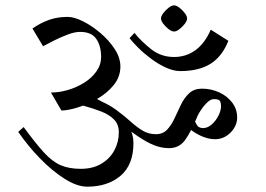

<svg xmlns="http://www.w3.org/2000/svg" viewBox="-20 -722 1003 725"><path d="M293.9 -323.2 344.7 -349.1Q356.4 -343.3 379.2 -329.1Q401.9 -314.9 426 -293.2Q450.2 -271.5 467 -243.4Q483.9 -215.3 483.9 -182.1Q483.9 -99.6 435.3 -58.3Q386.7 -17.1 309.6 -17.1Q271 -17.1 223.9 -46.9Q176.8 -76.7 130.6 -124.3Q84.5 -171.9 48.8 -224.1L69.3 -242.2Q113.8 -181.6 145 -147.2Q176.3 -112.8 208 -98.6Q239.7 -84.5 285.2 -84.5Q330.6 -84.5 362.8 -103.8Q395 -123 411.9 -154.5Q428.7 -186 428.7 -222.2Q428.7 -252.4 410.6 -270.8Q392.6 -289.1 362.1 -301Q331.5 -313 293.9 -323.2ZM142.6 -547.4 102.5 -614.3Q133.3 -635.7 165.3 -647Q197.3 -658.2 235.8 -658.2Q259.8 -658.2 293.2 -641.6Q326.7 -625 359.1 -597.4Q391.6 -569.8 413.1 -536.9Q434.6 -503.9 434.6 -471.2Q434.6 -431.6 409.2 -400.6Q383.8 -369.6 346.7 -348.4Q309.6 -327.1 272.5 -315.9Q235.4 -304.7 211.9 -304.7L172.4 -372.6Q203.6 -372.6 236.8 -382.3Q270 -392.1 298.3 -409.9Q326.7 -427.7 344.2 -452.6Q361.8 -477.5 361.8 -507.3Q361.8 -547.9 343.8 -574.7Q325.7 -601.6 282.2 -601.6Q262.7 -601.6 236.3 -591.8Q210 -582 184.6 -569.3Q159.2 -556.6 142.6 -547.4ZM413.1 -270.5 340.3 -348.6Q386.7 -330.6 417.7 -307.9Q448.7 -285.2 472.2 -263.9Q495.6 -242.7 518.1 -229Q540.5 -215.3 568.8 -215.3Q595.2 -215.3 611.3 -232.7Q627.4 -250 639.2 -275.6Q650.9 -301.3 663.3 -326.9Q675.8 -352.5 694.3 -369.9Q712.9 -387.2 742.7 -387.2Q777.3 -387.2 807.6 -373.3Q837.9 -359.4 856.7 -334.7Q875.5 -310.1 875.5 -278.3Q875.5 -246.6 850.6 -221.4Q825.7 -196.3 791.5 -196.3Q764.6 -196.3 734.4 -210.9Q704.1 -225.6 681.6 -249Q659.2 -272.5 655.8 -298.3L710 -285.6Q712.4 -270.5 718.3 -259.3Q724.1 -248 727.5 -244.6Q729.5 -242.7 734.9 -240.5Q740.2 -238.3 746.1 -238.3Q764.2 -238.3 779.5 -252Q794.9 -265.6 804.7 -284.9Q814.5 -304.2 814.5 -320.3Q814.5 -335.9 809.6 -341.8Q804.7 -347.7 787.6 -347.7Q775.4 -347.7 762.5 -335.2Q749.5 -322.8 740 -308.3Q730.5 -293.9 727.5 -287.6Q700.7 -222.7 678.5 -192.6Q656.2 -162.6 618.7 -162.6Q589.8 -162.6 562 -173.6Q534.2 -184.6 499.3 -208.3Q464.4 -231.9 413.1 -270.5ZM587.9 -652.3Q587.9 -661.1 596.7 -672.6Q605.5 -684.1 616.9 -692.9Q628.4 -701.7 637.2 -701.7Q646 -701.7 657.5 -692.9Q668.9 -684.1 677.7 -672.6Q686.5 -661.1 686.5 -652.3Q686.5 -643.6 677.7 -632.1Q668.9 -620.6 657.5 -611.8Q646 -603 637.2 -603Q628.4 -603 616.9 -611.8Q605.5 -620.6 596.7 -632.1Q587.9 -643.6 587.9 -652.3ZM469.2 -578.1 487.8 -597.7Q513.7 -565.4 551 -536.1Q588.4 -506.8 637.2 -506.8Q682.6 -506.8 718 -532.5Q753.4 -558.1 775.9 -609.9L842.3 -567.9Q819.3 -509.3 775.4 -481.4Q731.4 -453.6 661.1 -453.6Q635.3 -453.6 606.4 -466.8Q577.6 -480 550.8 -500Q523.9 -520 502.4 -541.3Q481 -562.5 469.2 -578.1Z"/></svg>

Font: Annapurna SIL
Style: Regular
Weight: 400
Designer: Peter Martin, Annie Olsen
Foundry: SIL International
Version: Version 2.000